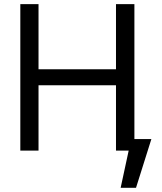

<svg xmlns="http://www.w3.org/2000/svg" viewBox="-20 -727 784 927"><path d="M78.1 -707H166V-392.6H540V-707H628.9V0H540V-315.4H166V0H78.1ZM636.7 179.7H562.5L613.3 -55.7H710.9Z"/></svg>

Font: Pretendard GOV Variable
Style: Regular
Weight: 400
Designer: Base glyphs from Inter by Rasmus Andersson; Hangul glyphs from Noto Sans CJK(Source Han Sans) by Jang Soo-young and Kang
Foundry: Kil Hyung-jin
Version: Version 1.307;Glyphs 3.2 (3192)